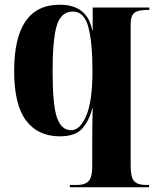

<svg xmlns="http://www.w3.org/2000/svg" viewBox="-20 -568 665 814"><path d="M276 226H612V216H596Q564 216 549 200Q534 184 534 137V-466Q534 -500 549 -513Q564 -526 607 -526H613V-536H373V-440H371Q350 -548 233 -548Q40 -548 40 -267Q40 -124 90.5 -57Q141 10 234 10Q300 10 329.5 -24Q359 -58 371 -109H373Q372 -85 371.5 -42.5Q371 0 371 42V137Q371 184 355.5 200Q340 216 310 216H276ZM282 -16Q240 -16 221.5 -69.5Q203 -123 203 -265Q203 -402 221 -460.5Q239 -519 289 -519Q337 -519 354.5 -453.5Q372 -388 372 -266Q372 -138 345.5 -77Q319 -16 282 -16Z"/></svg>

Font: Noto Serif Display SemiCondensed Extra
Style: Regular
Weight: 800
Width: 4
Designer: Monotype Design Team
Foundry: Monotype Imaging Inc.
Version: Version 1.900